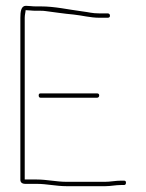

<svg xmlns="http://www.w3.org/2000/svg" viewBox="-20 -652 503 660"><path d="M113 -324C113 -319 115 -316 120 -316H313C318 -316 321 -319 321 -324C321 -329 318 -331 313 -331H120C115 -331 113 -329 113 -324ZM69 -632C52 -632 50 -611 50 -591V-34C50 -25 56 -20 67 -20H106C141 -20 173 -12 209 -12H342C361 -12 377 -16 396 -16H406C411 -16 413 -19 413 -24C413 -29 411 -31 406 -31H396C377 -31 359 -27 341 -27H209C174 -27 141 -35 106 -35H65V-591C65 -602 68 -610 68 -617H69C80 -617 90 -615 102 -615H120C125 -615 130 -615 136 -614C168 -610 199 -605 233 -602C262 -599 291 -591 321 -591H350C355 -591 358 -593 358 -598C358 -603 355 -606 350 -606H321C296 -606 287 -610 262 -613C215 -619 169 -630 120 -630H102C90 -630 80 -632 69 -632Z"/></svg>

Font: Electronic
Style: UltTh
Weight: 100
Version: Version 1.011